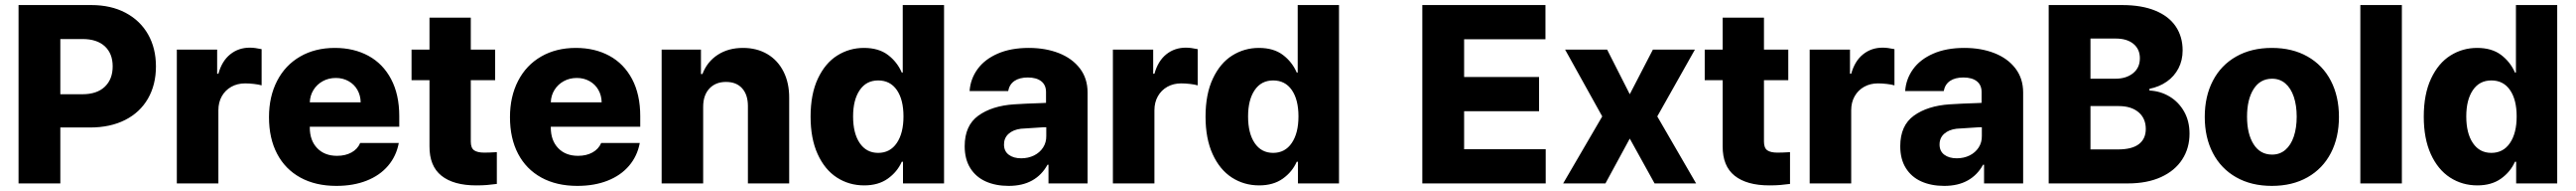

<svg xmlns="http://www.w3.org/2000/svg" viewBox="-20 -727 10234 757"><path d="M53.7 -707H342.8Q420.9 -707 479 -676.3Q537.1 -645.5 568.4 -590.6Q599.6 -535.6 599.6 -463.9Q599.6 -391.1 567.9 -336.2Q536.1 -281.2 477.1 -251.5Q418 -221.7 337.9 -221.7H219.7V0H53.7ZM307.6 -353.5Q365.2 -353.5 396.5 -383.3Q427.7 -413.1 427.7 -463.9Q427.7 -514.6 396.5 -543.5Q365.2 -572.3 307.6 -572.3H219.7V-353.5Z M682.6 -530.3H842.8V-434.6H847.7Q861.8 -485.4 894.8 -511.7Q927.7 -538.1 972.7 -538.1Q992.2 -538.1 1019.5 -532.2V-388.7Q1008.3 -392.1 989.3 -394.3Q970.2 -396.5 954.1 -396.5Q923.3 -396.5 899.2 -383.1Q875 -369.6 861.3 -345.5Q847.7 -321.3 847.7 -290V0H682.6Z M1048.8 -262.7Q1048.8 -344.2 1081.1 -406.5Q1113.3 -468.8 1172.6 -502.9Q1231.9 -537.1 1310.5 -537.1Q1385.7 -537.1 1443.6 -505.9Q1501.5 -474.6 1533.9 -413.6Q1566.4 -352.5 1566.4 -266.6V-224.6H1210.9V-221.7Q1210.9 -170.4 1240.2 -139.9Q1269.5 -109.4 1319.3 -109.4Q1352.5 -109.4 1376.7 -122.8Q1400.9 -136.2 1411.1 -160.2H1564.5Q1554.7 -108.4 1522 -70.1Q1489.3 -31.7 1436.8 -11Q1384.3 9.8 1316.4 9.8Q1233.9 9.8 1173.6 -23.2Q1113.3 -56.2 1081.1 -117.4Q1048.8 -178.7 1048.8 -262.7ZM1413.1 -321.3Q1412.6 -349.1 1399.9 -371.1Q1387.2 -393.1 1364.7 -405.5Q1342.3 -418 1314.5 -418Q1285.6 -418 1262.5 -405.3Q1239.3 -392.6 1225.6 -370.6Q1211.9 -348.6 1210.9 -321.3Z M1947.3 -409.2H1850.6V-166Q1850.6 -140.6 1863.8 -131.3Q1877 -122.1 1904.3 -122.1Q1924.8 -122.1 1954.1 -124V2Q1932.1 4.9 1914.8 6.3Q1897.5 7.8 1872.1 7.8Q1782.2 7.8 1734.1 -30.5Q1686 -68.8 1686.5 -147.5V-409.2H1615.2V-530.3H1686.5V-657.2H1850.6V-530.3H1947.3Z M2006.3 -262.7Q2006.3 -344.2 2038.6 -406.5Q2070.8 -468.8 2130.1 -502.9Q2189.5 -537.1 2268.1 -537.1Q2343.3 -537.1 2401.1 -505.9Q2459 -474.6 2491.5 -413.6Q2523.9 -352.5 2523.9 -266.6V-224.6H2168.5V-221.7Q2168.5 -170.4 2197.8 -139.9Q2227.1 -109.4 2276.9 -109.4Q2310.1 -109.4 2334.2 -122.8Q2358.4 -136.2 2368.7 -160.2H2522Q2512.2 -108.4 2479.5 -70.1Q2446.8 -31.7 2394.3 -11Q2341.8 9.8 2273.9 9.8Q2191.4 9.8 2131.1 -23.2Q2070.8 -56.2 2038.6 -117.4Q2006.3 -178.7 2006.3 -262.7ZM2370.6 -321.3Q2370.1 -349.1 2357.4 -371.1Q2344.7 -393.1 2322.3 -405.5Q2299.8 -418 2272 -418Q2243.2 -418 2220 -405.3Q2196.8 -392.6 2183.1 -370.6Q2169.4 -348.6 2168.5 -321.3Z M2773.9 0H2608.9V-530.3H2765.1V-433.6H2771Q2789.6 -482.4 2831.8 -509.8Q2874 -537.1 2932.1 -537.1Q2987.3 -537.1 3029.1 -512.5Q3070.8 -487.8 3093.5 -442.6Q3116.2 -397.5 3115.7 -337.9V0H2951.7V-306.6Q2951.7 -351.6 2928.7 -377Q2905.8 -402.3 2864.7 -402.3Q2823.2 -402.3 2798.6 -376Q2773.9 -349.6 2773.9 -303.7Z M3200.7 -264.6Q3200.7 -354 3229.7 -415.5Q3258.8 -477.1 3306.9 -507.1Q3355 -537.1 3412.6 -537.1Q3471.2 -537.1 3508.1 -509.3Q3544.9 -481.4 3563 -439.5H3566.9V-707H3731V0H3567.9V-85.9H3563Q3544.9 -45.4 3507.3 -18.8Q3469.7 7.8 3413.6 7.8Q3353.5 7.8 3305.2 -23.4Q3256.8 -54.7 3228.8 -116.2Q3200.7 -177.7 3200.7 -264.6ZM3569.8 -265.6Q3569.8 -332 3543.5 -370.1Q3517.1 -408.2 3469.2 -408.2Q3421.9 -408.2 3395.8 -369.6Q3369.6 -331.1 3369.6 -265.6Q3369.6 -198.7 3396 -159.9Q3422.4 -121.1 3469.2 -121.1Q3516.6 -121.1 3543.2 -160.2Q3569.8 -199.2 3569.8 -265.6Z M4009.3 -313.5Q4053.2 -316.4 4116.7 -318.4Q4124.5 -319.3 4136.2 -319.3V-362.3Q4136.2 -390.1 4117.2 -405Q4098.1 -419.9 4064 -419.9Q4030.8 -419.9 4010.7 -406.2Q3990.7 -392.6 3985.8 -366.2H3832.5Q3835.9 -414.1 3864 -452.9Q3892.1 -491.7 3944.1 -514.4Q3996.1 -537.1 4067.9 -537.1Q4134.3 -537.1 4187.3 -516.4Q4240.2 -495.6 4270.8 -455.8Q4301.3 -416 4301.3 -360.4V0H4146V-74.2H4142.1Q4119.6 -33.2 4081.1 -11.7Q4042.5 9.8 3987.8 9.8Q3936 9.8 3896.7 -7.8Q3857.4 -25.4 3835.2 -60.8Q3813 -96.2 3813 -147.5Q3813 -229.5 3867.2 -268.6Q3921.4 -307.6 4009.3 -313.5ZM4037.6 -99.6Q4065.4 -99.6 4088.4 -110.8Q4111.3 -122.1 4124.5 -142.3Q4137.7 -162.6 4137.2 -188.5V-222.7H4127.4L4036.6 -216.8Q4005.4 -212.9 3987.3 -196.5Q3969.2 -180.2 3969.2 -154.3Q3969.2 -127.9 3988 -113.8Q4006.8 -99.6 4037.6 -99.6Z M4401.9 -530.3H4562V-434.6H4566.9Q4581.1 -485.4 4614 -511.7Q4647 -538.1 4691.9 -538.1Q4711.4 -538.1 4738.8 -532.2V-388.7Q4727.5 -392.1 4708.5 -394.3Q4689.5 -396.5 4673.3 -396.5Q4642.6 -396.5 4618.4 -383.1Q4594.2 -369.6 4580.6 -345.5Q4566.9 -321.3 4566.9 -290V0H4401.9Z M4770 -264.6Q4770 -354 4799.1 -415.5Q4828.1 -477.1 4876.2 -507.1Q4924.3 -537.1 4981.9 -537.1Q5040.5 -537.1 5077.4 -509.3Q5114.3 -481.4 5132.3 -439.5H5136.2V-707H5300.3V0H5137.2V-85.9H5132.3Q5114.3 -45.4 5076.7 -18.8Q5039.1 7.8 4982.9 7.8Q4922.9 7.8 4874.5 -23.4Q4826.2 -54.7 4798.1 -116.2Q4770 -177.7 4770 -264.6ZM5139.2 -265.6Q5139.2 -332 5112.8 -370.1Q5086.4 -408.2 5038.6 -408.2Q4991.2 -408.2 4965.1 -369.6Q4939 -331.1 4939 -265.6Q4939 -198.7 4965.3 -159.9Q4991.7 -121.1 5038.6 -121.1Q5085.9 -121.1 5112.5 -160.2Q5139.2 -199.2 5139.2 -265.6Z M5631.3 -707H6120.6V-571.3H5797.4V-421.9H6095.2V-286.1H5797.4V-135.7H6121.6V0H5631.3Z M6455.6 -353.5 6547.4 -530.3H6714.4L6564.9 -265.6L6719.2 0H6554.2L6455.6 -177.7L6358.9 0H6190.9L6346.2 -265.6L6198.7 -530.3H6365.7Z M7085.4 -409.2H6988.8V-166Q6988.8 -140.6 7002 -131.3Q7015.1 -122.1 7042.5 -122.1Q7063 -122.1 7092.3 -124V2Q7070.3 4.9 7053 6.3Q7035.6 7.8 7010.3 7.8Q6920.4 7.8 6872.3 -30.5Q6824.2 -68.8 6824.7 -147.5V-409.2H6753.4V-530.3H6824.7V-657.2H6988.8V-530.3H7085.4Z M7170.4 -530.3H7330.6V-434.6H7335.4Q7349.6 -485.4 7382.6 -511.7Q7415.5 -538.1 7460.4 -538.1Q7480 -538.1 7507.3 -532.2V-388.7Q7496.1 -392.1 7477.1 -394.3Q7458 -396.5 7441.9 -396.5Q7411.1 -396.5 7387 -383.1Q7362.8 -369.6 7349.1 -345.5Q7335.4 -321.3 7335.4 -290V0H7170.4Z M7726.6 -313.5Q7770.5 -316.4 7834 -318.4Q7841.8 -319.3 7853.5 -319.3V-362.3Q7853.5 -390.1 7834.5 -405Q7815.4 -419.9 7781.2 -419.9Q7748 -419.9 7728 -406.2Q7708 -392.6 7703.1 -366.2H7549.8Q7553.2 -414.1 7581.3 -452.9Q7609.4 -491.7 7661.4 -514.4Q7713.4 -537.1 7785.2 -537.1Q7851.6 -537.1 7904.5 -516.4Q7957.5 -495.6 7988 -455.8Q8018.6 -416 8018.6 -360.4V0H7863.3V-74.2H7859.4Q7836.9 -33.2 7798.3 -11.7Q7759.8 9.8 7705.1 9.8Q7653.3 9.8 7614 -7.8Q7574.7 -25.4 7552.5 -60.8Q7530.3 -96.2 7530.3 -147.5Q7530.3 -229.5 7584.5 -268.6Q7638.7 -307.6 7726.6 -313.5ZM7754.9 -99.6Q7782.7 -99.6 7805.7 -110.8Q7828.6 -122.1 7841.8 -142.3Q7855 -162.6 7854.5 -188.5V-222.7H7844.7L7753.9 -216.8Q7722.7 -212.9 7704.6 -196.5Q7686.5 -180.2 7686.5 -154.3Q7686.5 -127.9 7705.3 -113.8Q7724.1 -99.6 7754.9 -99.6Z M8120.1 -707H8412.1Q8489.7 -707 8543.7 -684.8Q8597.7 -662.6 8625 -622.1Q8652.3 -581.5 8652.3 -527.3Q8652.3 -487.8 8635.7 -456.1Q8619.1 -424.3 8589.4 -403.6Q8559.6 -382.8 8520.5 -375V-368.2Q8563.5 -366.2 8599.9 -344.7Q8636.2 -323.2 8658 -285.2Q8679.7 -247.1 8679.7 -197.3Q8679.7 -139.6 8650.6 -95Q8621.6 -50.3 8566.4 -25.1Q8511.2 0 8434.6 0H8120.1ZM8505.9 -215.8Q8505.9 -257.8 8477.1 -282.2Q8448.2 -306.6 8398.4 -306.6H8286.1V-134.8H8395.5Q8451.2 -134.8 8478.5 -155.8Q8505.9 -176.8 8505.9 -215.8ZM8482.4 -496.1Q8482.4 -532.2 8456.8 -553.2Q8431.2 -574.2 8386.7 -574.2H8286.1V-415H8384.8Q8428.2 -415 8455.3 -436.8Q8482.4 -458.5 8482.4 -496.1Z M8740.2 -263.7Q8740.2 -345.2 8772.5 -407Q8804.7 -468.8 8865 -502.9Q8925.3 -537.1 9006.8 -537.1Q9088.4 -537.1 9148.7 -502.9Q9209 -468.8 9241.2 -407Q9273.4 -345.2 9273.4 -263.7Q9273.4 -182.1 9241.2 -120.4Q9209 -58.6 9148.7 -24.4Q9088.4 9.8 9006.8 9.8Q8925.3 9.8 8865 -24.4Q8804.7 -58.6 8772.5 -120.4Q8740.2 -182.1 8740.2 -263.7ZM9105.5 -264.6Q9105.5 -309.1 9094 -343.3Q9082.5 -377.4 9060.5 -396.2Q9038.6 -415 9007.8 -415Q8960.4 -415 8934.3 -374Q8908.2 -333 8908.2 -264.6Q8908.2 -196.3 8934.3 -155.3Q8960.4 -114.3 9007.8 -114.3Q9038.6 -114.3 9060.5 -133.1Q9082.5 -151.9 9094 -186Q9105.5 -220.2 9105.5 -264.6Z M9523.4 0H9358.4V-707H9523.4Z M9610.4 -264.6Q9610.4 -354 9639.4 -415.5Q9668.5 -477.1 9716.6 -507.1Q9764.6 -537.1 9822.3 -537.1Q9880.9 -537.1 9917.7 -509.3Q9954.6 -481.4 9972.7 -439.5H9976.6V-707H10140.6V0H9977.5V-85.9H9972.7Q9954.6 -45.4 9917 -18.8Q9879.4 7.8 9823.2 7.8Q9763.2 7.8 9714.8 -23.4Q9666.5 -54.7 9638.4 -116.2Q9610.4 -177.7 9610.4 -264.6ZM9979.5 -265.6Q9979.5 -332 9953.1 -370.1Q9926.8 -408.2 9878.9 -408.2Q9831.5 -408.2 9805.4 -369.6Q9779.3 -331.1 9779.3 -265.6Q9779.3 -198.7 9805.7 -159.9Q9832 -121.1 9878.9 -121.1Q9926.3 -121.1 9952.9 -160.2Q9979.5 -199.2 9979.5 -265.6Z"/></svg>

Font: Pretendard ExtraBold
Style: Regular
Weight: 800
Designer: Base glyphs from Inter by Rasmus Andersson; Hangeul glyphs from Noto Sans CJK(Source Han Sans) by Jang Soo-young and Kan
Foundry: Kil Hyung-jin
Version: Version 1.309